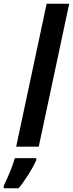

<svg xmlns="http://www.w3.org/2000/svg" viewBox="-93 -780 388 1021"><path d="M-7 0H113L275 -760H155ZM-73 208V221H6C38 183 81 116 100 71V61H-14C-26 105 -55 171 -73 208Z"/></svg>

Font: Noto Sans ExtraCondensed
Style: Bold Italic
Weight: 700
Width: 2
Italic angle: -12°
Designer: Monotype Design Team
Foundry: Monotype Imaging Inc.
Version: Version 2.013